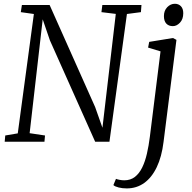

<svg xmlns="http://www.w3.org/2000/svg" viewBox="-20 -770 1041 1043"><path d="M5.5 0 8.5 -34 76.5 -45.5 164 -694 93 -704 99 -743H249.5L497 -188L536.5 -76L609 -694.5L531 -704L536 -743H748.5L745.5 -704L669.5 -694L574.5 0H497L251 -551L212 -665L141 -46.5L224.5 -34L221.5 0ZM868.5 0.5Q858.5 82 831.5 138.2Q804.5 194.5 763.2 224Q722 253.5 668.5 253.5Q645 253.5 624.8 248.5Q604.5 243.5 596 235.5L610 201.5Q617 204.5 630 207Q643 209.5 655 209.5Q689 209.5 712.8 191Q736.5 172.5 752.5 139.8Q768.5 107 778.2 64.2Q788 21.5 794 -26.5L852 -491L784.5 -511.5L790.5 -542.5L919.5 -563.5L938.5 -553.5ZM919 -628Q896.5 -628 883.5 -641.8Q870.5 -655.5 870.5 -682.5Q870.5 -712.5 888.5 -731Q906.5 -749.5 930 -749.5Q950 -749.5 962.8 -736.2Q975.5 -723 975.5 -698Q975.5 -666 957.8 -647Q940 -628 919 -628Z"/></svg>

Font: Merriweather 24pt Light
Style: Italic
Weight: 300
Italic angle: -7.8°
Version: Version 2.101